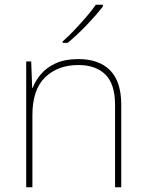

<svg xmlns="http://www.w3.org/2000/svg" viewBox="-20 -786 613 806"><path d="M309 -538Q395 -538 442 -491Q489 -444 489 -346V0H463V-345Q463 -433 422.5 -473Q382 -513 309 -513Q223 -513 169.5 -461.5Q116 -410 116 -302V0H90V-528H111L115 -417H117Q129 -448 152.5 -475.5Q176 -503 214.5 -520.5Q253 -538 309 -538ZM412 -759Q386 -725 345 -682Q304 -639 264 -606H243V-612Q266 -632 292.5 -660Q319 -688 343.5 -716.5Q368 -745 382 -766H412Z"/></svg>

Font: Noto Sans Myanmar UI Thin
Style: Regular
Weight: 100
Designer: Monotype Design Team
Foundry: Monotype Imaging Inc.
Version: Version 2.103; ttfautohint (v1.8.4.7-5d5b)